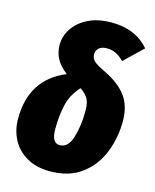

<svg xmlns="http://www.w3.org/2000/svg" viewBox="-117 -842 758 940"><g transform="rotate(15 262.0 -372.0)"><path d="M522 -683 429 -594Q408 -615 387.5 -625Q367 -635 343 -635Q315 -635 301.5 -622.5Q288 -610 288 -589Q288 -571 301.5 -557.5Q315 -544 357 -524Q436 -486 472.5 -436.5Q509 -387 509 -310Q509 -229 480.5 -154Q452 -79 388.5 -30Q325 19 226 19Q158 19 109 -9Q60 -37 35 -84.5Q10 -132 10 -190Q10 -391 184 -462Q145 -492 129 -523.5Q113 -555 113 -592Q113 -635 138 -674Q163 -713 212.5 -738Q262 -763 332 -763Q454 -763 522 -683ZM199 -188Q199 -117 240 -117Q283 -117 301 -177Q319 -237 319 -311Q319 -351 308 -371.5Q297 -392 267 -413Q226 -369 212.5 -313.5Q199 -258 199 -188Z"/></g></svg>

Font: Fira Sans Condensed Black
Style: Italic
Weight: 900
Width: 3
Italic angle: -8°
Designer: Carrois Corporate & Edenspiekermann AG
Foundry: Carrois Corporate GbR & Edenspiekermann AG
Version: Version 4.203